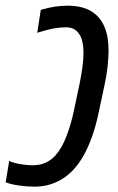

<svg xmlns="http://www.w3.org/2000/svg" viewBox="-55 -660 423 689"><path d="M69.8 9.8Q41 9.8 14.2 5.9Q-12.7 2 -34.7 -5.4L-22 -82.5Q-21 -82 -20 -81.8Q-19 -81.5 -18.1 -80.6Q-0.5 -73.7 22 -70.3Q44.4 -66.9 61.5 -66.9Q87.9 -66.9 107.7 -75.7Q127.4 -84.5 142.6 -100.6Q167 -127.9 183.3 -170.7Q199.7 -213.4 209.5 -259.8L230.5 -358.9Q236.8 -390.1 240.7 -418Q244.6 -445.8 244.6 -469.2Q244.6 -492.7 240.5 -510.7Q236.3 -528.8 227.5 -540Q219.7 -551.3 208.5 -556.6Q197.3 -562 182.1 -562Q160.2 -562 137.7 -557.9Q115.2 -553.7 86.9 -544.9Q84.5 -544.4 82.5 -543.7Q80.6 -543 78.6 -542L91.3 -624.5Q116.2 -632.3 141.1 -636Q166 -639.6 187 -639.6Q219.7 -639.6 245.1 -631.8Q270.5 -624 289.1 -607.4Q304.7 -593.8 315.2 -573.5Q325.7 -553.2 330.6 -527.3Q334.5 -504.9 334.5 -478Q334.5 -452.6 331.1 -420.7Q327.6 -388.7 319.8 -353.5L298.8 -254.9Q290.5 -214.8 278.8 -179.9Q267.1 -145 252.4 -115.7Q237.3 -85.9 218.8 -63Q200.2 -40 177.7 -23.9Q154.8 -7.8 127.4 1Q100.1 9.8 69.8 9.8Z"/></svg>

Font: Open Sans Condensed Medium
Style: Italic
Weight: 500
Width: 3
Italic angle: -12°
Designer: Monotype Design Team
Foundry: Monotype Imaging Inc.
Version: Version 3.000